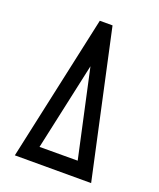

<svg xmlns="http://www.w3.org/2000/svg" viewBox="-131 -778 712 859"><g transform="rotate(20 225.0 -348.0)"><path d="M315.9 -73.7 225.1 -490.2 134.3 -73.2ZM43.5 0 194.8 -695.8H255.4L406.7 0Z"/></g></svg>

Font: Anka/Coder Narrow
Style: Regular
Weight: 400
Width: 3
Monospace: yes
Version: Version 001.100